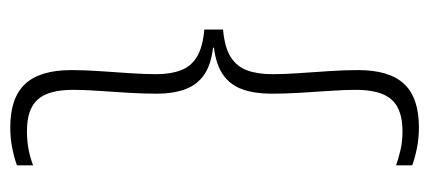

<svg xmlns="http://www.w3.org/2000/svg" viewBox="-251 -465 836 374"><g transform="rotate(-90 167.0 -278.0)"><path d="M32 -663Q47 -668.5 65.8 -672.2Q84.5 -676 106 -676Q163.5 -676 190.5 -647Q217.5 -618 217.5 -556.5Q217.5 -532.5 215.5 -502.8Q213.5 -473 211.5 -443.8Q209.5 -414.5 209.5 -392Q209.5 -364 217 -344Q224.5 -324 243.2 -312.5Q262 -301 296.5 -298V-261.5Q262 -258.5 243.2 -246.8Q224.5 -235 217 -214.8Q209.5 -194.5 209.5 -165Q209.5 -143 211.5 -113.8Q213.5 -84.5 215.5 -54.2Q217.5 -24 217.5 1Q217.5 62.5 190.5 91.2Q163.5 120 106 120Q84.5 120 65.8 116.2Q47 112.5 32 107V75.5Q44.5 80 61.2 84Q78 88 98.5 88Q141 88 160 66.8Q179 45.5 179 -3Q179 -24.5 177 -53.5Q175 -82.5 173.2 -112.5Q171.5 -142.5 171.5 -167.5Q171.5 -199.5 179.8 -223.2Q188 -247 208 -261.2Q228 -275.5 263 -279.5L261 -274.5V-281Q227 -285 207.5 -299Q188 -313 179.8 -336.2Q171.5 -359.5 171.5 -390.5Q171.5 -415 173.2 -444.8Q175 -474.5 177 -503.2Q179 -532 179 -553.5Q179 -601.5 160.2 -622.5Q141.5 -643.5 99 -643.5Q78 -643.5 61.2 -640Q44.5 -636.5 32 -631.5Z"/></g></svg>

Font: Anek Tamil Medium ExtraLight
Style: Regular
Weight: 250
Version: Version 1.003